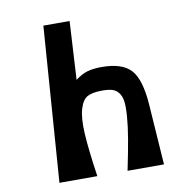

<svg xmlns="http://www.w3.org/2000/svg" viewBox="-90 -943 1061 1038"><g transform="rotate(-10 440.0 -424.0)"><path d="M704 -332 727 2H527Q548 -99 559.5 -167Q571 -235 575 -288Q579 -341 575 -370.5Q571 -400 556.5 -418.5Q542 -437 521 -443Q500 -449 466 -449Q413 -449 385.5 -434Q358 -419 343.5 -370.5Q329 -322 334 -235Q339 -148 361 2H153L215 -850H359L341 -530Q375 -556 407 -565.5Q439 -575 486 -575Q598 -575 646 -523Q694 -471 704 -332Z"/></g></svg>

Font: OpenDyslexic
Style: Bold
Weight: 800
Designer: Abbie Gonzalez
Version: Version 0.920;hotconv 1.0.109;makeotfexe 2.5.65596